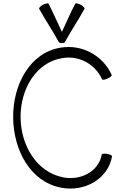

<svg xmlns="http://www.w3.org/2000/svg" viewBox="-20 -1097 724 1138"><path d="M366 -850C402 -916 445 -979 481 -1045C483 -1050 473 -1061 458 -1069C443 -1077 428 -1079 426 -1075C397 -1020 373 -964 347 -908C320 -964 296 -1020 268 -1075C265 -1079 251 -1077 235 -1069C220 -1061 210 -1050 212 -1045C248 -979 292 -916 327 -850C331 -843 339 -840 347 -842C355 -840 363 -843 366 -850ZM642 -653C590 -768 467 -835 342 -815C158 -787 56 -596 58 -400C60 -207 159 -21 340 15C480 43 620 -35 644 -170C645 -176 632 -182 615 -185C598 -188 583 -186 583 -181C565 -80 458 -25 353 -46C196 -78 104 -235 102 -400C100 -568 193 -729 352 -753C449 -769 544 -717 585 -627C587 -622 602 -624 617 -631C633 -638 644 -648 642 -653Z"/></svg>

Font: Nupuram ExtraLight
Style: Regular
Weight: 200
Designer: Santhosh Thottingal (santhosh.thottingal@gmail.com)
Foundry: SMC
Version: Version 1.000